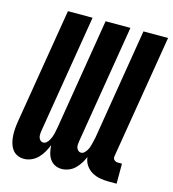

<svg xmlns="http://www.w3.org/2000/svg" viewBox="-110 -826 835 926"><g transform="rotate(15 307.5 -363.5)"><path d="M94 8Q75 8 59.5 0.5Q44 -7 34.5 -21Q25 -35 20.5 -52Q16 -69 15 -87Q14 -105 15.5 -123.5Q17 -142 20 -160L115 -735H238L140 -140Q139 -132 139 -124Q139 -116 141.5 -109Q144 -102 150 -97Q156 -92 163 -92Q172 -92 179.5 -98.5Q187 -105 191.5 -113Q196 -121 199.5 -129.5Q203 -138 205 -146.5Q207 -155 208.5 -163.5Q210 -172 212 -181L303 -735H427L329 -140Q328 -132 327.5 -124Q327 -116 330 -109Q333 -102 338.5 -97Q344 -92 352 -92Q361 -92 368 -98.5Q375 -105 380 -113Q385 -121 388 -129.5Q391 -138 393 -146.5Q395 -155 397 -163.5Q399 -172 401 -181L492 -735H615L513 -118Q512 -113 513 -108Q514 -103 517.5 -99.5Q521 -96 525.5 -94Q530 -92 535 -92H557V8H518Q495 8 473 4Q451 0 432.5 -11Q414 -22 402 -40Q390 -58 388 -80Q381 -63 371 -47.5Q361 -32 348 -19Q335 -6 317 1Q299 8 282 8Q263 8 247.5 0Q232 -8 222.5 -22.5Q213 -37 209 -54.5Q205 -72 204 -90Q197 -72 187 -54.5Q177 -37 163 -22.5Q149 -8 130.5 0Q112 8 94 8Z"/></g></svg>

Font: Iosevka Heavy Extended
Style: Italic
Weight: 900
Width: 7
Italic angle: -9°
Monospace: yes
Designer: Belleve Invis
Foundry: Belleve Invis
Version: Version 32.5.0; ttfautohint (v1.8.4)